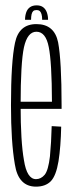

<svg xmlns="http://www.w3.org/2000/svg" viewBox="-20 -694 280 717"><path d="M114.5 3V-25Q80.5 -25 69.5 -95.5Q57 -165 57 -301Q57 -460 69.5 -517.5Q82.5 -575.5 116 -575.5Q151 -575.5 162 -518.5Q173.5 -462.5 174 -314H51.5V-287.5H210Q210 -295 210 -301Q210 -467 197 -536Q183 -604 116 -604Q50.5 -604 36 -534Q21 -463.5 21 -301Q21 -163.5 35.5 -80Q48.5 3 114.5 3ZM114.5 -25V3Q149.5 3 169.5 -17Q189.5 -37.5 198.5 -92Q207 -146.5 208.5 -221L173 -223Q171.5 -162 166.5 -110Q160.5 -58.5 147 -41.5Q133 -25 114.5 -25ZM117 -674Q101.5 -674 91.8 -667Q82 -660 77.8 -647.5Q73.5 -635 73.5 -620H96Q96 -632.5 98 -640.8Q100 -649 104.2 -652.8Q108.5 -656.5 117 -656.5Q124 -656.5 128.2 -653Q132.5 -649.5 135 -641.2Q137.5 -633 137.5 -620H159.5Q159.5 -635 155 -647.5Q150.5 -660 141.2 -667Q132 -674 117 -674Z"/></svg>

Font: Anybody ExtraCondensed ExtraLight
Style: Regular
Weight: 250
Width: 2
Version: Version 1.113;gftools[0.9.25]